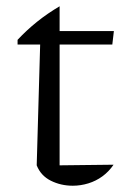

<svg xmlns="http://www.w3.org/2000/svg" viewBox="-20 -584 406 612"><path d="M170 -564V-485H343L338 -442H170V-57L342 -59Q327 -37 306.5 -22Q286 -7 261.5 0.5Q237 8 212 8Q174 8 142 -8Q110 -24 97 -57L108 -442H36V-457Q65 -488 98 -514.5Q131 -541 170 -564Z"/></svg>

Font: Piazzolla Thin Light
Style: Regular
Weight: 300
Version: Version 2.005